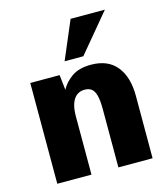

<svg xmlns="http://www.w3.org/2000/svg" viewBox="-116 -880 852 972"><g transform="rotate(-15 310.0 -394.5)"><path d="M63.5 0V-528.3H217.3L226.1 -449.2Q246.6 -487.3 284.2 -512.7Q321.8 -538.1 383.3 -538.1Q472.2 -538.1 517.6 -481.9Q563 -425.8 563 -328.1V0H383.8V-305.2Q383.8 -352.1 376.7 -377.9Q369.6 -403.8 355.5 -414.1Q341.3 -424.3 319.8 -424.3Q303.2 -424.3 289.3 -417.7Q275.4 -411.1 264.9 -397Q254.4 -382.8 248.5 -359.9Q242.7 -336.9 242.7 -303.7V0ZM259.8 -589.4 344.7 -789.1H524.4L357.9 -589.4Z"/></g></svg>

Font: Comme ExtraBold
Style: Regular
Weight: 800
Version: Version 1.000;gftools[0.9.27]